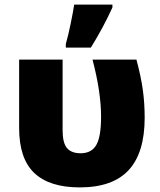

<svg xmlns="http://www.w3.org/2000/svg" viewBox="-20 -815 703 843"><path d="M330.1 7.8Q197.3 7.8 130.6 -55.4Q64 -118.7 64 -252.9V-553.2H254.9V-243.2Q254.9 -187.5 274.2 -164.8Q293.5 -142.1 334 -142.1Q382.3 -142.1 403.1 -179Q423.8 -215.8 423.8 -301.8Q423.8 -410.6 386.2 -553.2H579.1Q599.6 -476.1 607.4 -418.2Q615.2 -360.4 615.2 -297.9Q615.2 -144.5 545.2 -68.4Q475.1 7.8 330.1 7.8ZM269 -622.1Q278.8 -655.3 290 -709.7Q301.3 -764.2 305.7 -794.9H473.6V-782.2Q433.6 -694.3 378.9 -606H269Z"/></svg>

Font: Open Sans ExtBd
Style: Bold
Weight: 800
Foundry: Ascender Corporation
Version: Version 1.10